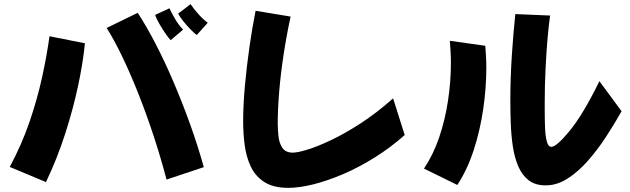

<svg xmlns="http://www.w3.org/2000/svg" viewBox="-20 -860 3040 927"><path d="M840 -794 900 -840Q914 -819 937 -793Q960 -767 983 -750L930 -691Q920 -698 901.5 -716.5Q883 -735 865.5 -757Q848 -779 840 -794ZM729 -788 798 -820Q808 -798 826 -767.5Q844 -737 864 -717L804 -666Q795 -675 779 -698Q763 -721 748.5 -746.5Q734 -772 729 -788ZM784 7Q756 -100 721 -206Q686 -312 647.5 -409Q609 -506 570 -587Q531 -668 495 -725L645 -798Q687 -734 731.5 -648Q776 -562 818.5 -462.5Q861 -363 898.5 -258.5Q936 -154 964 -53ZM202 19 27 -54Q85 -162 122.5 -271.5Q160 -381 183 -486Q206 -591 219 -685L390 -651Q381 -558 357 -445.5Q333 -333 294.5 -213.5Q256 -94 202 19Z M1372 47Q1300 47 1256.5 19Q1213 -9 1191 -55.5Q1169 -102 1161.5 -158.5Q1154 -215 1154 -272Q1154 -353 1162.5 -446.5Q1171 -540 1184.5 -634Q1198 -728 1214 -808L1383 -780Q1363 -687 1349 -594.5Q1335 -502 1328 -418Q1321 -334 1321 -265Q1321 -235 1324.5 -202Q1328 -169 1343.5 -146Q1359 -123 1394 -123Q1416 -123 1464 -137.5Q1512 -152 1578.5 -183.5Q1645 -215 1722 -265Q1799 -315 1878 -385L1934 -208Q1865 -147 1789 -99.5Q1713 -52 1637 -19.5Q1561 13 1493 30Q1425 47 1372 47Z M2981 -323Q2948 -264 2907 -201Q2866 -138 2819 -84.5Q2772 -31 2720.5 2Q2669 35 2615 35Q2564 35 2532 10Q2500 -15 2482 -57.5Q2464 -100 2456 -153.5Q2448 -207 2446 -264.5Q2444 -322 2444 -377Q2444 -481 2451 -589Q2458 -697 2468 -792L2636 -785Q2630 -746 2624 -678Q2618 -610 2614 -528.5Q2610 -447 2610 -367V-326Q2610 -285 2611.5 -244.5Q2613 -204 2620 -177.5Q2627 -151 2642 -151Q2667 -151 2731 -229Q2795 -307 2874 -468ZM2188 33 2027 -46Q2072 -113 2100.5 -197Q2129 -281 2143 -373.5Q2157 -466 2157 -555Q2157 -583 2155.5 -610Q2154 -637 2152 -663L2323 -639Q2325 -614 2326.5 -587.5Q2328 -561 2328 -533Q2328 -436 2313 -333Q2298 -230 2267 -135Q2236 -40 2188 33Z"/></svg>

Font: Mochiy Pop One
Style: Regular
Weight: 400
Designer: FONTDASU
Foundry: FONTDASU / Google Inc. / Adobe
Version: Version 2.000